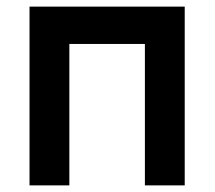

<svg xmlns="http://www.w3.org/2000/svg" viewBox="-20 -560 648 580"><path d="M69.2 0V-540H538V0H417.7V-427.2H189.5V0Z"/></svg>

Font: Manrope
Style: Regular
Weight: 400
Designer: Mikhail Sharanda
Foundry: Mikhail Sharanda
Version: Version 4.503